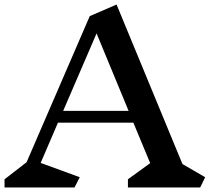

<svg xmlns="http://www.w3.org/2000/svg" viewBox="-23 -825 923 845"><path d="M858 0H540V-36L638 -107L564 -285H232L156 -108L328 -45L305 0H-3V-36L94 -111L372 -754L490 -805L780 -103L880 -45ZM402 -678 255 -337H543Z"/></svg>

Font: Inknut Antiqua Medium
Style: Regular
Weight: 500
Designer: Claus Eggers Sørensen
Foundry: Claus Eggers Sørensen
Version: Version 1.003; ttfautohint (v1.8.2) -l 8 -r 50 -G 200 -x 14 